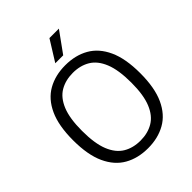

<svg xmlns="http://www.w3.org/2000/svg" viewBox="-261 -1089 1242 1242"><g transform="rotate(-45 360.0 -468.0)"><path d="M360 9.5Q267.5 9.5 198.5 -29.8Q129.5 -69 91 -152.8Q52.5 -236.5 52.5 -370Q52.5 -503.5 91 -587.2Q129.5 -671 198.8 -710.2Q268 -749.5 360 -749.5Q452 -749.5 521 -710.2Q590 -671 628.5 -587.2Q667 -503.5 667 -370Q667 -236.5 628.5 -152.8Q590 -69 520.8 -29.8Q451.5 9.5 360 9.5ZM360 -60Q427 -60 477.2 -89.8Q527.5 -119.5 555.2 -187Q583 -254.5 583 -367.5Q583 -483 555.2 -551.5Q527.5 -620 477.2 -650Q427 -680 360 -680Q292.5 -680 242.2 -650.5Q192 -621 164.2 -553.5Q136.5 -486 136.5 -372.5Q136.5 -256.5 164.2 -188.2Q192 -120 242.2 -90Q292.5 -60 360 -60ZM323.5 -804 412 -946H498.5L396 -804Z"/></g></svg>

Font: Encode Sans Condensed Thin
Style: Regular
Weight: 400
Version: Version 3.002